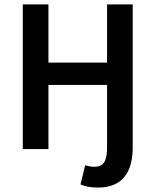

<svg xmlns="http://www.w3.org/2000/svg" viewBox="-20 -674 703 868"><path d="M83 0H199V-290H464V-7C464 50 451 80 407 80C392 80 378 77 365 73L344 160C362 168 388 174 423 174C540 174 580 96 580 -8V-654H464V-391H199V-654H83Z"/></svg>

Font: DAIFUKU Sans Semibold
Style: Regular
Weight: 600
Designer: Original font ‘Source Sans 3’ : Paul D. Hunt
Foundry: Daifuku
Version: Version 1.000